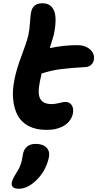

<svg xmlns="http://www.w3.org/2000/svg" viewBox="-20 -760 591 1166"><path d="M262.2 28.8Q199.2 28.8 154.8 5.9Q110.4 -17.1 87.9 -58.3Q65.4 -99.6 59.8 -156.7Q54.2 -213.9 68.8 -282.2Q81.5 -344.7 111.6 -423.3Q141.6 -502 151.9 -544.9Q159.7 -581.1 162.4 -625.2Q165 -669.4 168.9 -686Q179.7 -740.2 236.8 -740.2Q290 -740.2 308.6 -694.3Q327.1 -648.4 307.1 -550.8Q302.7 -532.2 282.2 -467.8Q366.7 -485.8 449.2 -485.8Q498.5 -485.8 527.6 -459.2Q556.6 -432.6 549.8 -396Q546.9 -378.9 533.9 -366.7Q521 -354.5 502 -353Q403.3 -347.2 347.4 -339.8Q291.5 -332.5 232.9 -314Q231 -305.2 227.3 -288.6Q223.6 -272 222.2 -265.1Q207 -190.9 224.6 -159.4Q242.2 -127.9 293.9 -127.9Q314.9 -127.9 339.8 -134.5Q364.7 -141.1 376 -141.1Q402.8 -141.1 415.5 -121.6Q428.2 -102.1 422.9 -70.8Q412.1 -23.4 369.6 2.7Q327.1 28.8 262.2 28.8ZM94.2 386.2Q69.3 386.2 58.6 376.2Q47.9 366.2 51.8 347.2Q56.2 326.7 77.1 293.9Q87.4 277.8 94.7 263.9Q102.1 250 106.2 236.6Q110.4 223.1 112.1 216.1Q113.8 209 116.2 194.6Q118.7 180.2 119.1 176.8Q124.5 147.9 143.8 130.9Q163.1 113.8 195.8 113.8Q240.2 113.8 262.2 136Q284.2 158.2 276.9 195.8Q258.3 283.2 191.9 342.8Q143.6 386.2 94.2 386.2Z"/></svg>

Font: Shantell Sans Irregular Bouncy
Style: Bold Italic
Weight: 700
Italic angle: -11.31°
Designer: Stephen Nixon, Anya Danilova, Shantell Martin
Foundry: Arrow Type
Version: Version 1.006;[9816181b4]